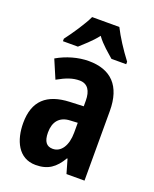

<svg xmlns="http://www.w3.org/2000/svg" viewBox="-144 -848 757 941"><g transform="rotate(20 234.5 -378.0)"><path d="M313 -766H171C154 -728 107 -658 77 -619V-606H155C174 -624 213 -656 242 -694C269 -656 307 -627 330 -606H407V-619C369 -669 335 -722 313 -766ZM230 -558C175 -558 116 -541 66 -512L107 -416C153 -442 185 -453 220 -453C263 -453 282 -421 282 -370V-341L210 -338C93 -333 31 -279 31 -163C31 -74 67 10 158 10C222 10 259 -17 292 -73H295L316 0H410V-363C410 -494 346 -558 230 -558ZM244 -253 282 -255V-204C282 -136 253 -93 210 -93C178 -93 161 -113 161 -161C161 -216 188 -251 244 -253Z"/></g></svg>

Font: Noto Sans Gurmukhi ExtraCondensed
Style: Bold
Weight: 700
Width: 2
Designer: Jelle Bosma - Monotype Design Team
Foundry: Monotype Imaging Inc.
Version: Version 2.004